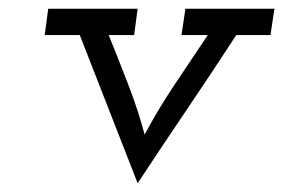

<svg xmlns="http://www.w3.org/2000/svg" viewBox="-20 -395 646 438"><path d="M90 -375 82 -315H162Q195 -230 228 -146Q261 -62 294 23Q350 -62 406.5 -145.5Q463 -229 519 -315H597L606 -375H403L394 -315H454Q415 -257 377 -200Q339 -143 310 -88Q295 -144 273 -201Q251 -258 228 -315H286L294 -375Z"/></svg>

Font: Josefin Slab Thin SemiBold
Style: Italic
Weight: 600
Italic angle: -12°
Version: Version 2.000